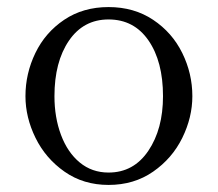

<svg xmlns="http://www.w3.org/2000/svg" viewBox="-20 -509 616 543"><path d="M52 -237Q52 -301 80 -359Q108 -417 161.5 -453Q215 -489 287 -489Q359 -489 413 -453Q467 -417 495.5 -359Q524 -301 524 -237Q524 -177 495.5 -119Q467 -61 413 -23.5Q359 14 287 14Q216 14 162.5 -23.5Q109 -61 80.5 -119Q52 -177 52 -237ZM441 -237Q441 -335 400 -394.5Q359 -454 287 -454Q216 -454 175 -394Q134 -334 134 -237Q134 -177 152.5 -127.5Q171 -78 205.5 -49.5Q240 -21 287 -21Q358 -21 399.5 -82.5Q441 -144 441 -237Z"/></svg>

Font: Shippori Mincho B1
Style: Regular
Weight: 400
Designer: FONTDASU
Foundry: FONTDASU / Google Inc. / but / Adobe
Version: Version 3.110; ttfautohint (v1.8.3)